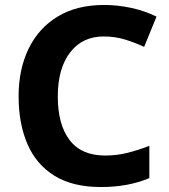

<svg xmlns="http://www.w3.org/2000/svg" viewBox="-20 -744 682 774"><path d="M398 -597Q312 -597 262.5 -532.5Q213 -468 213 -355Q213 -242 260.5 -179.5Q308 -117 404 -117Q451 -117 494.5 -128Q538 -139 582 -156V-26Q497 10 387 10Q273 10 199.5 -35.5Q126 -81 90.5 -163.5Q55 -246 55 -356Q55 -464 95 -547Q135 -630 212 -677Q289 -724 400 -724Q453 -724 507.5 -712.5Q562 -701 611 -677L561 -555Q525 -572 484.5 -584.5Q444 -597 398 -597Z"/></svg>

Font: Noto Sans Meetei Mayek
Style: Bold
Weight: 700
Designer: Monotype Design Team and Neelakash Kshetrimayum
Foundry: Monotype Imaging Inc.
Version: Version 2.002; ttfautohint (v1.8.4.7-5d5b)